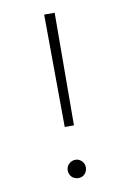

<svg xmlns="http://www.w3.org/2000/svg" viewBox="-75 -672 484 726"><g transform="rotate(-10 166.5 -309.5)"><path d="M149.3 -193.1 146.5 -625H186.8L184.7 -193.1ZM166.7 6.2Q157.6 6.2 149.3 1.7Q141 -2.8 136.5 -11.1Q131.9 -19.4 131.9 -28.5Q131.9 -38.9 136.5 -46.5Q141 -54.2 149.3 -59Q157.6 -63.9 166.7 -63.9Q177.1 -63.9 184.7 -59Q192.4 -54.2 196.9 -46.5Q201.4 -38.9 201.4 -28.5Q201.4 -19.4 196.9 -11.1Q192.4 -2.8 184.7 1.7Q177.1 6.2 166.7 6.2Z"/></g></svg>

Font: Afacad Flux ExtraLight
Style: Regular
Weight: 250
Designer: Kristian Moeller
Foundry: Dicotype
Version: Version 1.100